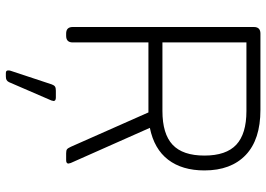

<svg xmlns="http://www.w3.org/2000/svg" viewBox="-150 -570 931 672"><g transform="rotate(90 316.0 -234.5)"><path d="M75 -23V-657Q75 -680 98 -680H365Q469 -680 523 -628.5Q577 -577 577 -484Q577 -406 539.5 -357Q502 -308 428 -293L551 -16L553 -8Q553 0 541 0H517Q507 0 503 -3Q499 -6 494 -17L374 -288H129V-23Q129 0 106 0H98Q75 0 75 -23ZM369 -337Q449 -337 487 -372.5Q525 -408 525 -484Q525 -560 487 -595.5Q449 -631 369 -631H129V-337ZM227 203Q227 198 228 195L276 50Q279 42 283.5 39Q288 36 298 36H322Q334 36 334 44L332 52L268 200Q265 206 260.5 208.5Q256 211 248 211H236Q227 211 227 203Z"/></g></svg>

Font: Mitr ExtraLight
Style: Regular
Weight: 275
Designer: Thanarat Vachiruckul
Foundry: Cadson Demak Co.,Ltd.
Version: Version 1.001